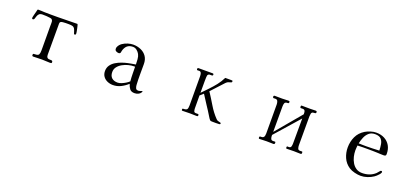

<svg xmlns="http://www.w3.org/2000/svg" viewBox="32 -1407 4936 2274"><g transform="rotate(20 2500.0 -270.5)"><path d="M777 -431Q777 -425 774.5 -418.5Q772 -412 764 -412Q755 -412 753 -417.5Q751 -423 749 -430Q740 -462 730.5 -478Q721 -494 704 -499Q687 -504 655 -504Q637 -504 619 -504Q601 -504 584 -502Q569 -501 557 -495Q545 -489 545 -471V-80Q545 -56 553 -46Q561 -36 573 -34Q585 -32 596.5 -32.5Q608 -33 616 -30Q624 -27 624 -14Q624 -2 619 0Q614 2 603 2Q578 2 552.5 0Q527 -2 501 -2Q473 -2 445.5 -0.5Q418 1 390 1Q376 1 376 -15Q376 -29 383 -30.5Q390 -32 400 -32Q440 -32 449 -49Q458 -66 458 -100V-139Q458 -207 457.5 -274.5Q457 -342 457 -409Q457 -423 457.5 -436Q458 -449 457 -462Q454 -494 426 -498Q401 -502 376.5 -503.5Q352 -505 327 -505Q296 -505 282.5 -491Q269 -477 263.5 -459Q258 -441 253 -427Q248 -413 234 -413Q227 -413 225 -418Q223 -423 223 -429Q223 -432 226 -446.5Q229 -461 234 -479Q239 -497 243 -513Q247 -529 248 -535Q250 -540 252.5 -541Q255 -542 260 -542Q280 -542 299.5 -541Q319 -540 338 -539Q380 -538 422.5 -538Q465 -538 507 -538Q568 -538 628 -540Q688 -542 749 -542Q751 -542 753 -540Q755 -538 759 -522.5Q763 -507 767 -487.5Q771 -468 774 -452Q777 -436 777 -431Z M1572 -117Q1568 -162 1567.5 -207.5Q1567 -253 1566 -299H1551Q1520 -299 1482.5 -289.5Q1445 -280 1411 -261Q1377 -242 1355 -214Q1333 -186 1333 -148Q1333 -100 1360 -75.5Q1387 -51 1434 -51Q1456 -51 1482 -61.5Q1508 -72 1532.5 -87Q1557 -102 1572 -117ZM1748 -53Q1748 -49 1747 -47Q1737 -25 1713.5 -13.5Q1690 -2 1666 -2Q1624 -2 1605 -26Q1586 -50 1575 -87Q1537 -52 1490.5 -28.5Q1444 -5 1391 -5Q1354 -5 1321 -19.5Q1288 -34 1268 -62Q1248 -90 1248 -130Q1248 -172 1269.5 -203Q1291 -234 1325.5 -255Q1360 -276 1398.5 -289.5Q1437 -303 1471 -310Q1494 -315 1518 -319Q1542 -323 1566 -327Q1566 -355 1563 -392Q1560 -429 1547 -453Q1535 -476 1512.5 -494Q1490 -512 1463 -512Q1417 -512 1390.5 -488Q1364 -464 1353 -420Q1352 -415 1351.5 -409.5Q1351 -404 1349 -399Q1348 -393 1341.5 -388.5Q1335 -384 1329 -384Q1310 -384 1294 -393Q1278 -402 1278 -423Q1278 -435 1282 -444Q1295 -475 1324.5 -495.5Q1354 -516 1390 -527Q1426 -538 1456 -538Q1510 -538 1555 -518Q1600 -498 1626.5 -459.5Q1653 -421 1653 -363Q1653 -298 1652.5 -232Q1652 -166 1656 -100Q1658 -78 1665.5 -61.5Q1673 -45 1699 -45Q1711 -45 1726 -51.5Q1741 -58 1745 -58Q1748 -58 1748 -53Z M2748 -12Q2748 -3 2737 -1Q2721 1 2692.5 0.5Q2664 0 2645 0Q2638 0 2631 -1Q2624 -2 2617 -8Q2610 -16 2603.5 -25.5Q2597 -35 2592 -44Q2556 -104 2517 -161.5Q2478 -219 2442 -278Q2432 -268 2421 -259Q2410 -250 2399 -240Q2399 -200 2399.5 -159.5Q2400 -119 2400 -79Q2400 -63 2404.5 -45.5Q2409 -28 2430 -28H2454Q2467 -28 2467 -16Q2467 -6 2463.5 -3Q2460 0 2450 0Q2428 0 2406.5 -1Q2385 -2 2363 -2Q2340 -2 2316.5 -1Q2293 0 2270 0Q2263 0 2262 -6Q2261 -12 2261 -16Q2261 -19 2263 -22.5Q2265 -26 2269 -26Q2307 -26 2318 -38Q2329 -50 2329 -88Q2329 -180 2328.5 -272.5Q2328 -365 2328 -457Q2328 -467 2326 -480Q2324 -493 2317.5 -503Q2311 -513 2297 -513Q2292 -513 2286.5 -512.5Q2281 -512 2276 -512Q2265 -512 2265 -524Q2265 -534 2268.5 -537Q2272 -540 2281 -540H2456Q2469 -540 2469 -527Q2469 -513 2454.5 -513Q2440 -513 2431 -513Q2411 -513 2403 -494Q2401 -490 2400 -469Q2399 -448 2399 -421.5Q2399 -395 2399 -373Q2399 -351 2399 -344V-273Q2437 -313 2477.5 -355Q2518 -397 2553.5 -442Q2589 -487 2613 -537Q2615 -540 2616 -540H2690Q2698 -540 2703.5 -539Q2709 -538 2709 -528Q2709 -517 2699 -514Q2680 -507 2667 -504Q2654 -501 2637 -484L2492 -327Q2538 -257 2583 -181.5Q2628 -106 2686 -46Q2698 -33 2710 -30.5Q2722 -28 2738 -23Q2743 -22 2745.5 -20Q2748 -18 2748 -12Z M3774 -17Q3774 -7 3770.5 -3.5Q3767 0 3757 0Q3736 0 3715.5 -1Q3695 -2 3675 -2Q3653 -2 3630.5 -1Q3608 0 3586 0Q3579 0 3577.5 -5Q3576 -10 3576 -15Q3576 -29 3584 -28.5Q3592 -28 3602 -28Q3625 -28 3630 -46.5Q3635 -65 3635 -83L3636 -400L3367 -95V-82Q3367 -65 3373.5 -48Q3380 -31 3402 -31Q3408 -31 3413.5 -31.5Q3419 -32 3426 -32Q3431 -32 3432.5 -27.5Q3434 -23 3434 -18Q3434 0 3417 0Q3395 0 3374 -1Q3353 -2 3331 -2Q3309 -2 3286.5 -0.5Q3264 1 3242 1Q3235 1 3233 -4Q3231 -9 3231 -14Q3231 -27 3238.5 -28.5Q3246 -30 3257 -29.5Q3268 -29 3277 -34Q3290 -42 3293 -58Q3296 -74 3296 -87Q3296 -179 3295.5 -270.5Q3295 -362 3295 -453Q3295 -473 3287.5 -492Q3280 -511 3256 -511Q3250 -511 3245 -510.5Q3240 -510 3235 -510Q3229 -510 3226.5 -515.5Q3224 -521 3224 -525Q3224 -541 3239 -541Q3262 -541 3285.5 -540.5Q3309 -540 3332 -540Q3352 -540 3371.5 -541.5Q3391 -543 3410 -543Q3418 -543 3422.5 -540.5Q3427 -538 3427 -530Q3427 -520 3423 -516.5Q3419 -513 3409 -513Q3380 -513 3373.5 -495.5Q3367 -478 3367 -454V-133L3636 -453Q3636 -465 3634.5 -478.5Q3633 -492 3626.5 -501Q3620 -510 3603 -510Q3591 -510 3580 -509.5Q3569 -509 3569 -525Q3569 -534 3570.5 -537.5Q3572 -541 3582 -541Q3607 -541 3632 -540.5Q3657 -540 3682 -540Q3700 -540 3718 -541Q3736 -542 3754 -542Q3770 -542 3770 -528Q3770 -512 3756.5 -511.5Q3743 -511 3732 -509Q3714 -505 3710.5 -485Q3707 -465 3707 -451V-88Q3707 -69 3713 -50Q3719 -31 3743 -31Q3748 -31 3754 -31.5Q3760 -32 3766 -32Q3771 -32 3772.5 -27Q3774 -22 3774 -17Z M4624 -355Q4623 -396 4616.5 -434Q4610 -472 4587 -496.5Q4564 -521 4512 -521Q4465 -521 4435.5 -495.5Q4406 -470 4389.5 -431Q4373 -392 4365 -352Q4389 -351 4413.5 -350.5Q4438 -350 4462 -350Q4503 -350 4543.5 -351.5Q4584 -353 4624 -355ZM4741 -124Q4741 -120 4739 -118Q4736 -108 4724 -94Q4712 -80 4698 -67.5Q4684 -55 4675 -49Q4641 -26 4599 -12Q4557 2 4516 2Q4482 2 4439.5 -8.5Q4397 -19 4368 -38Q4311 -76 4285 -136Q4259 -196 4259 -262Q4259 -336 4288.5 -399.5Q4318 -463 4383 -503Q4412 -520 4448.5 -531.5Q4485 -543 4518 -543Q4578 -543 4623.5 -519Q4669 -495 4694.5 -451Q4720 -407 4720 -346Q4720 -330 4712.5 -325Q4705 -320 4690 -320Q4670 -320 4649.5 -321Q4629 -322 4609 -323Q4581 -324 4553 -324.5Q4525 -325 4496 -325Q4462 -325 4428 -325Q4394 -325 4360 -323Q4359 -307 4357.5 -291.5Q4356 -276 4356 -260Q4356 -222 4365.5 -182.5Q4375 -143 4395 -109.5Q4415 -76 4446.5 -55.5Q4478 -35 4522 -35Q4568 -35 4609 -49Q4650 -63 4684 -94Q4694 -103 4701 -113.5Q4708 -124 4718 -133Q4722 -137 4729 -137Q4741 -137 4741 -124Z"/></g></svg>

Font: Kaisei Opti
Style: Regular
Weight: 400
Designer: Font-Kai, 金井和夫
Foundry: KAZUO KANAI
Version: Version 5.003